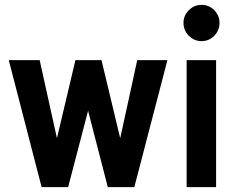

<svg xmlns="http://www.w3.org/2000/svg" viewBox="-20 -769 973 789"><path d="M16 -522H143L214 -201L290 -522H397L474 -201L544 -522H668L532 0H423L342 -314L260 0H151Z M734 -675Q734 -705 756 -727Q778 -749 808 -749Q839 -749 860.5 -727Q882 -705 882 -675Q882 -644 860.5 -622Q839 -600 808 -600Q778 -600 756 -622Q734 -644 734 -675ZM747 0V-522H868V0Z"/></svg>

Font: Radio Canada Condensed SemiBold
Style: Regular
Weight: 600
Width: 3
Designer: Charles Daoud, Etienne Aubert Bonn, Alexandre Saumier Demers, Jacques Le Bailly
Foundry: Radio-Canada
Version: Version 2.104; ttfautohint (v1.8.4.7-5d5b);gftools[0.9.28.de